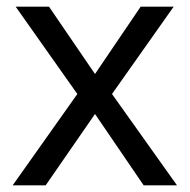

<svg xmlns="http://www.w3.org/2000/svg" viewBox="-20 -556 569 576"><path d="M212 -274 27 -536H127L265 -334L402 -536H501L316 -274L511 0H411L265 -214L117 0H18Z"/></svg>

Font: uhindi15
Style: Book
Weight: 400
Designer: Jelle Bosma - Monotype Design Team
Foundry: Monotype Imaging Inc.
Version: Version 2.003